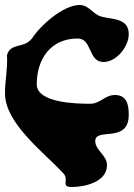

<svg xmlns="http://www.w3.org/2000/svg" viewBox="-21 -534 535 768"><path d="M-1 -160C-1 -39 160 80 233 160C257 186 220 214 266 214C318 214 407 194 407 127C407 86 360 68 360 30C360 -26 494 42 494 -75C494 -113 487 -154 439 -154C398 -154 380 -119 340 -119C289 -119 126 -121 126 -197C126 -297 181 -380 290 -380C348 -380 331 -286 393 -286C445 -286 494 -348 494 -397C494 -461 431 -456 387 -467C349 -476 337 -514 297 -514C231 -514 137 -429 107 -380C105 -378 96 -369 93 -367C65 -345 18 -358 7 -313C10 -253 -1 -215 -1 -160Z"/></svg>

Font: Charger
Style: Overspray
Weight: 400
Designer: Jasper
Foundry: Cannot Into Space Fonts
Version: Version 0.980